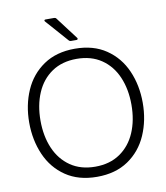

<svg xmlns="http://www.w3.org/2000/svg" viewBox="-103 -1062 1000 1156"><g transform="rotate(-10 397.0 -483.5)"><path d="M50 -382Q50 -489 89 -578Q128 -667 206 -720Q284 -773 397 -773Q510 -773 588 -720Q666 -667 705 -578Q744 -489 744 -382Q744 -275 705 -185.5Q666 -96 588 -43Q510 10 397 10Q284 10 206 -43Q128 -96 89 -185.5Q50 -275 50 -382ZM675 -382Q675 -477 643 -551.5Q611 -626 548.5 -668.5Q486 -711 397 -711Q308 -711 245.5 -668.5Q183 -626 151 -551.5Q119 -477 119 -382Q119 -287 151 -212.5Q183 -138 245.5 -95Q308 -52 397 -52Q486 -52 548.5 -95Q611 -138 643 -212.5Q675 -287 675 -382ZM250 -965Q247 -968 247 -971Q247 -977 255 -977H307Q316 -977 320 -971L423 -835Q425 -833 425 -829Q425 -827 423 -825Q421 -823 417 -823H382Q375 -823 370 -829Z"/></g></svg>

Font: Open Sauce Two Light
Style: Regular
Weight: 300
Designer: Alfredo Marco Pradil
Foundry: Creative Sauce Fz LLC
Version: Version 1.477